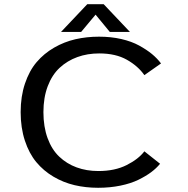

<svg xmlns="http://www.w3.org/2000/svg" viewBox="-20 -880 890 911"><path d="M596.5 -728.5H501L433.5 -810.5L365 -728.5H269.5L394 -860H472ZM445.5 11Q386.5 11 333.5 -1.5Q280.5 -14 233.5 -41.8Q186.5 -69.5 152.2 -110.8Q118 -152 98 -212.8Q78 -273.5 78 -348Q78 -422.5 98.5 -483.5Q119 -544.5 153.8 -585.2Q188.5 -626 236.5 -653.8Q284.5 -681.5 337.8 -693.8Q391 -706 450 -706Q506.5 -706 555.5 -694.8Q604.5 -683.5 640 -664Q675.5 -644.5 700.8 -623.8Q726 -603 744 -579L665 -523.5Q635 -566.5 582 -596.5Q529 -626.5 451 -626.5Q394.5 -626.5 347 -609.2Q299.5 -592 263.2 -558.5Q227 -525 206.5 -471Q186 -417 186 -348Q186 -278.5 205.8 -224.5Q225.5 -170.5 261 -136.8Q296.5 -103 343.5 -85.8Q390.5 -68.5 447 -68.5Q525 -68.5 581 -96.8Q637 -125 665 -162L739.5 -103Q722.5 -82 697.5 -63.2Q672.5 -44.5 636.8 -27Q601 -9.5 551.2 0.8Q501.5 11 445.5 11Z"/></svg>

Font: League Mono Wide
Style: Regular
Weight: 400
Width: 8
Designer: Tyler Finck
Foundry: The League of Moveable Type / Tyler Finck
Version: Version 2.210